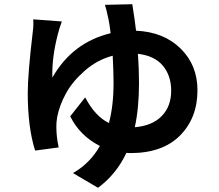

<svg xmlns="http://www.w3.org/2000/svg" viewBox="-20 -823 1040 913"><path d="M621 -218Q704 -225 749 -271Q794 -317 794 -392Q794 -463 754.5 -510.5Q715 -558 636 -567Q641 -492 641 -428Q641 -309 621 -218ZM479 -800 609 -803Q620 -736 627 -677Q759 -671 839 -592Q919 -513 919 -394Q919 -262 836 -178.5Q753 -95 600 -95Q587 -95 581 -96Q533 6 446 70L327 0Q408 -46 455 -129Q359 -178 314 -270L385 -360Q432 -270 498 -238Q520 -320 520 -429Q520 -474 516 -558Q443 -539 384 -487.5Q325 -436 294 -379.5Q263 -323 252 -267Q247 -237 248 -218Q248 -173 259 -122L147 -107Q112 -217 112 -381Q112 -471 136 -673Q140 -701 138 -731L274 -721Q261 -685 255 -660Q226 -549 229 -454Q324 -621 506 -665Q501 -708 496 -731Q484 -787 479 -800Z"/></svg>

Font: Noto Sans Korean Bold
Style: Bold
Weight: 700
Designer: Ryoko NISHIZUKA  (kana & ideographs); Paul D. Hunt (Latin, Greek & Cyrillic); Wenlong ZHANG  (bopomofo); Sandoll Communi
Foundry: Adobe Systems Incorporated
Version: Version 1.000;PS 1;hotconv 1.0.78;makeotf.lib2.5.61930